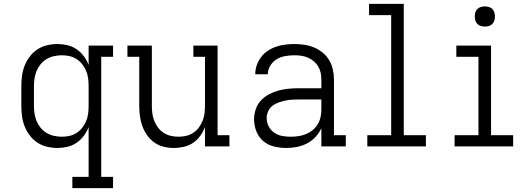

<svg xmlns="http://www.w3.org/2000/svg" viewBox="-20 -755 2740 990"><path d="M353 215V157H437V-100Q428 -76 412 -54.5Q396 -33 374.5 -18.5Q353 -4 327.5 2Q302 8 276 8Q249 8 222 1.5Q195 -5 172.5 -20Q150 -35 133.5 -56.5Q117 -78 107 -103.5Q97 -129 93.5 -156Q90 -183 90 -210V-310Q90 -337 93.5 -364Q97 -391 107 -416.5Q117 -442 133.5 -463.5Q150 -485 172.5 -500Q195 -515 222 -521.5Q249 -528 276 -528Q302 -528 327.5 -522Q353 -516 374.5 -501.5Q396 -487 412 -465.5Q428 -444 437 -420V-520H563V-462H502V157H563V215ZM299 -50Q319 -50 339 -54.5Q359 -59 375.5 -70Q392 -81 404.5 -97Q417 -113 424.5 -131.5Q432 -150 434.5 -170Q437 -190 437 -210V-310Q437 -330 434.5 -350Q432 -370 424.5 -388.5Q417 -407 404.5 -423Q392 -439 375.5 -450Q359 -461 339 -465.5Q319 -470 299 -470Q279 -470 258.5 -465.5Q238 -461 220.5 -450.5Q203 -440 190 -424.5Q177 -409 169 -390Q161 -371 158 -350.5Q155 -330 155 -310V-210Q155 -190 158 -169.5Q161 -149 169 -130Q177 -111 190 -95.5Q203 -80 220.5 -69.5Q238 -59 258.5 -54.5Q279 -50 299 -50Z M877 8Q850 8 823.5 1.5Q797 -5 775.5 -20.5Q754 -36 738.5 -58Q723 -80 714 -105Q705 -130 701.5 -156.5Q698 -183 698 -210V-462H637V-520H763V-210Q763 -190 765.5 -170Q768 -150 775.5 -131.5Q783 -113 795 -97Q807 -81 824 -70Q841 -59 860.5 -54.5Q880 -50 900 -50Q920 -50 939.5 -54.5Q959 -59 976 -70Q993 -81 1005 -97Q1017 -113 1024.5 -131.5Q1032 -150 1034.5 -170Q1037 -190 1037 -210V-462H977V-520H1102V-58H1163V0H1037V-100Q1028 -76 1012.5 -54.5Q997 -33 975.5 -18.5Q954 -4 928 2Q902 8 877 8Z M1456 8Q1425 8 1393.5 0.5Q1362 -7 1338 -27Q1314 -47 1302 -77.5Q1290 -108 1290 -140Q1290 -166 1298.5 -191.5Q1307 -217 1325 -236.5Q1343 -256 1366.5 -268.5Q1390 -281 1415.5 -288Q1441 -295 1467.5 -297.5Q1494 -300 1520 -300H1637V-344Q1637 -362 1633.5 -379.5Q1630 -397 1621 -412Q1612 -427 1598 -439Q1584 -451 1567.5 -458Q1551 -465 1533.5 -467.5Q1516 -470 1498 -470Q1475 -470 1451.5 -466Q1428 -462 1407.5 -450Q1387 -438 1374 -417Q1361 -396 1361 -372H1296Q1296 -396 1304 -419Q1312 -442 1326.5 -461Q1341 -480 1361.5 -493.5Q1382 -507 1404.5 -514.5Q1427 -522 1450.5 -525Q1474 -528 1498 -528Q1524 -528 1550 -524Q1576 -520 1600 -510Q1624 -500 1644.5 -483Q1665 -466 1678 -443.5Q1691 -421 1696.5 -395.5Q1702 -370 1702 -344V-58H1763V0H1637V-94Q1626 -69 1606.5 -48.5Q1587 -28 1563 -15.5Q1539 -3 1511.5 2.5Q1484 8 1456 8ZM1479 -50Q1499 -50 1519 -53Q1539 -56 1557.5 -63.5Q1576 -71 1591.5 -83.5Q1607 -96 1617.5 -113Q1628 -130 1632.5 -149.5Q1637 -169 1637 -189V-242H1520Q1502 -242 1484.5 -241Q1467 -240 1449.5 -236Q1432 -232 1415 -226Q1398 -220 1384 -209Q1370 -198 1362.5 -181Q1355 -164 1355 -147Q1355 -124 1365.5 -103.5Q1376 -83 1394.5 -70.5Q1413 -58 1435 -54Q1457 -50 1479 -50Z M1874 0V-58H1997V-677H1883V-735H2062V-58H2176V0Z M2324 0V-58H2447V-462H2333V-520H2512V-58H2626V0ZM2480 -618Q2469 -618 2459 -621Q2449 -624 2441.5 -631.5Q2434 -639 2431 -649Q2428 -659 2428 -670Q2428 -681 2431 -691Q2434 -701 2441.5 -708.5Q2449 -716 2459 -719Q2469 -722 2480 -722Q2491 -722 2501 -719Q2511 -716 2518.5 -708.5Q2526 -701 2529 -691Q2532 -681 2532 -670Q2532 -659 2529 -649Q2526 -639 2518.5 -631.5Q2511 -624 2501 -621Q2491 -618 2480 -618Z"/></svg>

Font: Iosevka Etoile Light
Style: Regular
Weight: 300
Designer: Belleve Invis
Foundry: Belleve Invis
Version: Version 25.0.1; ttfautohint (v1.8.4)